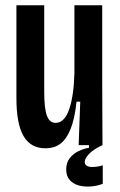

<svg xmlns="http://www.w3.org/2000/svg" viewBox="-20 -548 453 725"><path d="M152 12Q96 12 69 -34Q42 -80 42 -177V-528H147V-201Q147 -139 157 -111.5Q167 -84 190 -84Q207 -84 220 -97.5Q233 -111 241.5 -136Q250 -161 255 -195.5Q260 -230 261 -272V-528H366V-232L367 0H277L283 -164H269Q262 -98 246 -59.5Q230 -21 207 -4.5Q184 12 152 12ZM368 146Q348 154 324 156Q300 158 278.5 152.5Q257 147 243.5 132Q230 117 230 92Q230 66 243.5 49Q257 32 277 22.5Q297 13 316 10V-5H367V0Q334 15 317 32.5Q300 50 300 63Q300 73 307 77.5Q314 82 325 82.5Q336 83 348 81Q360 79 368 76Z"/></svg>

Font: Bricolage Grotesque 48pt Condensed Medium
Style: Regular
Weight: 500
Width: 3
Designer: Mathieu Triay
Foundry: Atelier Triay
Version: Version 1.001;gftools[0.9.33.dev8+g029e19f]